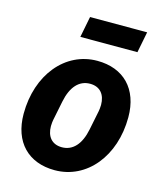

<svg xmlns="http://www.w3.org/2000/svg" viewBox="-111 -809 764 903"><g transform="rotate(15 271.0 -357.5)"><path d="M195 -625H473L493 -727H215ZM240 12C396 12 511 -128 511 -318C511 -456 430 -537 302 -537C146 -537 31 -397 31 -207C31 -69 112 12 240 12ZM245 -101C196 -101 170 -134 170 -184C170 -197 172 -209 173 -215L192 -309C207 -384 244 -424 297 -424C346 -424 372 -391 372 -341C372 -328 370 -316 369 -310L350 -216C335 -141 298 -101 245 -101Z"/></g></svg>

Font: Braiins Sans
Style: Bold Italic
Weight: 700
Italic angle: -11.31°
Designer: Mike Abbink, Paul van der Laan, Pieter van Rosmalen, Jiri Chlebus, Lubos Buracinsky
Foundry: Bold Monday, Sudetype
Version: Version 1.000;hotconv 1.0.109;makeotfexe 2.5.65596